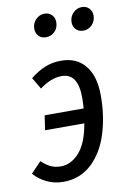

<svg xmlns="http://www.w3.org/2000/svg" viewBox="-102 -817 588 882"><g transform="rotate(-10 191.5 -376.0)"><path d="M359 -349Q359 -252 333 -170Q307 -88 253 -38Q199 12 121 12Q80 12 44.5 -5Q9 -22 -15 -50L33 -100Q54 -80 74.5 -70Q95 -60 123 -60Q170 -60 208.5 -103Q247 -146 262 -236H79L89 -304H271Q273 -332 273 -354Q273 -468 197 -468Q147 -468 94 -428L62 -482Q97 -510 131.5 -524Q166 -538 206 -538Q279 -538 319 -488.5Q359 -439 359 -349ZM111 -703Q111 -729 128.5 -746.5Q146 -764 169 -764Q190 -764 203 -750.5Q216 -737 216 -717Q216 -690 199 -673Q182 -656 158 -656Q137 -656 124 -669.5Q111 -683 111 -703ZM285 -703Q285 -729 302.5 -746.5Q320 -764 343 -764Q364 -764 377 -750.5Q390 -737 390 -717Q390 -691 373 -673.5Q356 -656 332 -656Q311 -656 298 -669.5Q285 -683 285 -703Z"/></g></svg>

Font: Fira Sans Extra Condensed
Style: Italic
Weight: 400
Width: 3
Italic angle: -8°
Designer: Carrois Corporate & Edenspiekermann AG
Foundry: Carrois Corporate GbR & Edenspiekermann AG
Version: Version 4.203